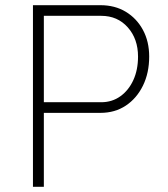

<svg xmlns="http://www.w3.org/2000/svg" viewBox="-20 -720 648 740"><path d="M107 0V-700H367Q423 -700 465 -674.5Q507 -649 531 -604.5Q555 -560 555 -502Q555 -439 531 -390Q507 -341 465 -313Q423 -285 367 -285H149V0ZM149 -326H370Q412 -326 444 -349Q476 -372 494 -411.5Q512 -451 512 -502Q512 -570 472.5 -614.5Q433 -659 370 -659H149Z"/></svg>

Font: Readex Pro Light
Style: Regular
Weight: 300
Designer: Bonnie Shaver-Troup, Thomas Jockin
Foundry: Lexend
Version: Version 1.200; ttfautohint (v1.8.3)